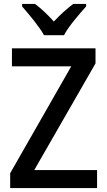

<svg xmlns="http://www.w3.org/2000/svg" viewBox="-20 -961 546 981"><path d="M205 -781H307C330 -826 386 -890 420 -928V-941H354C320 -915 290 -888 255 -851C224 -886 190 -918 159 -941H93V-928C128 -888 181 -825 205 -781ZM476 0V-92H155L468 -637V-714H41V-622H344L32 -76V0Z"/></svg>

Font: Noto Sans Myanmar UI SemiCondensed Medium
Style: Regular
Weight: 500
Width: 4
Designer: Monotype Design Team
Foundry: Monotype Imaging Inc.
Version: Version 2.103